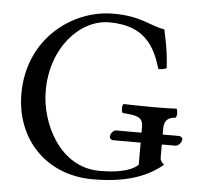

<svg xmlns="http://www.w3.org/2000/svg" viewBox="-49 -709 794 769"><g transform="rotate(5 347.5 -324.0)"><path d="M377 -658C210 -658 37 -527 37 -307C37 -127.2 161 10 352 10C470 10 563 -15 631 -73C620 -82 615 -90 615 -101V-153H672C684.3 -155 695 -170.8 695 -180.4C695 -185.2 691.3 -191.7 682 -193H615V-217C615 -252.2 632 -262 661 -265C667 -271 667 -295 661 -301C637 -300 612 -299 572 -299C538.5 -299 492 -300 448 -301C442 -295 442 -271 448 -265C502.9 -260.8 530 -257.1 530 -217V-193H426C414 -190.7 405 -176 405 -166.4C405 -160.8 408 -155 417 -153H530V-64C496 -32 429 -26 375 -26C217 -26 133 -195 133 -327C133 -502 246.5 -622 363 -622C508 -622 549 -539 575 -453C586.3 -452.3 596.7 -454.3 608 -459C605.5 -501 601 -541 585 -613C525 -623 488 -658 377 -658Z"/></g></svg>

Font: Libertinus Math
Style: Regular
Weight: 400
Designer: Philipp H. Poll
Foundry: Khaled Hosny
Version: Version 6.2